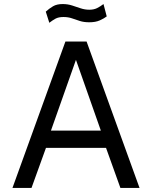

<svg xmlns="http://www.w3.org/2000/svg" viewBox="-20 -928 750 948"><path d="M41.5 0 303 -723H407.5L669 0H574.5L503.5 -198H207L135.5 0ZM231.5 -283H478L355 -632.5ZM507 -847Q494 -837 473 -827.5Q452 -818 421 -818Q394 -818 374 -824.5Q354 -831 335.2 -837.5Q316.5 -844 293.5 -844Q269 -844 254 -835.8Q239 -827.5 223.5 -815.5L206 -870.5Q223 -886 241.8 -897Q260.5 -908 289.5 -908Q314 -908 335.8 -901Q357.5 -894 378.2 -887Q399 -880 421 -880Q443.5 -880 459.8 -888.2Q476 -896.5 491 -908Z"/></svg>

Font: Public Sans
Style: Regular
Weight: 400
Designer: The Public Sans project authors (U.S. Web Design System). Libre Franklin designed by Pablo Impallari and Rodrigo Fuenzal
Version: Version 1.008; ttfautohint (v1.8.1) -l 8 -r 50 -G 200 -x 14 